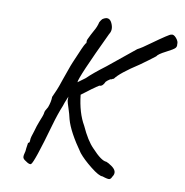

<svg xmlns="http://www.w3.org/2000/svg" viewBox="-80 -738 834 867"><g transform="rotate(10 337.0 -305.0)"><path d="M88 -46Q95 -46 95 -56.5Q95 -67 98 -77Q101 -87 106 -102Q113 -128 121 -148Q136 -184 136 -192Q136 -200 149 -220Q159 -247 159 -269Q179 -313 182 -323.5Q185 -334 193 -355.5Q201 -377 209 -400.5Q217 -424 223.5 -439Q230 -454 242 -482Q264 -535 269 -535V-546Q269 -549 272.5 -556Q276 -563 282 -575.5Q288 -588 293 -596Q305 -616 310 -638Q316 -649 321 -654Q350 -674 364 -644.5Q378 -615 363 -593Q260 -376 260 -354L294 -379Q320 -405 377 -448L500 -548Q520 -558 555 -584Q633 -640 639 -639Q650 -644 663 -629Q676 -614 674 -601Q676 -591 669.5 -583.5Q663 -576 629.5 -559Q596 -542 590 -531Q562 -509 524 -482Q439 -427 419 -398Q416 -398 411.5 -395Q407 -392 404 -393Q390 -384 385 -378Q375 -355 360 -356Q337 -342 284 -301Q293 -219 324 -166Q353 -102 383 -72Q428 -23 451 -23Q460 -20 476 -9Q508 13 489 39Q485 49 478.5 51.5Q472 54 445 45Q429 46 390 15Q351 -16 330 -42Q269 -128 254 -183Q249 -206 240.5 -231.5Q232 -257 231 -264V-283L219 -253Q219 -252 214 -238Q197 -197 182 -144Q131 36 118 46Q111 51 92 37Q80 30 78.5 22Q77 14 83 -7Q83 -14 88 -46Z"/></g></svg>

Font: Caveat
Style: Regular
Weight: 400
Designer: Pablo Impallari
Foundry: Creative Lab NY
Version: Version 1.096; ttfautohint (v1.3)